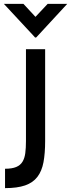

<svg xmlns="http://www.w3.org/2000/svg" viewBox="-83 -728 367 991"><path d="M107 -538Q105 -534 98 -534L95 -538L-63 -708H38L100 -641L163 -708H264ZM150 0Q150 63 141.5 109Q133 155 110 185Q87 215 46.5 229Q6 243 -57 243V143Q-21 143 0.5 134Q22 125 33 107Q44 89 47.5 62.5Q51 36 51 0V-474H150Z"/></svg>

Font: RailwayAlternate
Style: Regular
Weight: 400
Version: 1.000